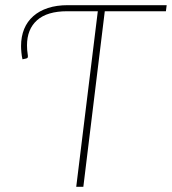

<svg xmlns="http://www.w3.org/2000/svg" viewBox="-20 -723 665 743"><path d="M622 -679.5H385.5L302.5 0H275L358.5 -679.5H240Q162.5 -679.5 123.5 -644.8Q84.5 -610 84.5 -547.5Q84.5 -540 85.2 -529.2Q86 -518.5 87.5 -510.5Q88.5 -505.5 87.5 -501.5Q86.5 -497.5 81 -496.5L67 -493.5Q64 -506 62.8 -520Q61.5 -534 61.5 -545Q61.5 -581.5 73.5 -610.8Q85.5 -640 108.8 -660.5Q132 -681 165.5 -692Q199 -703 242.5 -703H625Z"/></svg>

Font: Lato ExtraLight
Style: Italic
Weight: 275
Italic angle: -7°
Designer: Lukasz Dziedzic with Adam Twardoch and Botio Nikoltchev
Foundry: tyPoland Lukasz Dziedzic
Version: Version 2.015; 2015-08-06; http://www.latofonts.com/